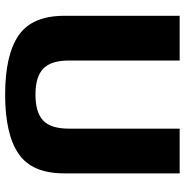

<svg xmlns="http://www.w3.org/2000/svg" viewBox="-6 -709 719 747"><g transform="rotate(90 353.5 -335.5)"><path d="M348 4C451 4 528 -13.5 578.5 -48.5C629.5 -83.5 654.5 -142.5 654.5 -225.5V-675H480.5V-244C480.5 -197.5 470 -164 449 -144C428 -124 394.5 -114 348 -114C301.5 -114 268 -124 247 -144.5C226 -164.5 215.5 -197.5 215.5 -244V-675H41.5V-225.5C41.5 -142.5 67 -83.5 117.5 -48.5C168.5 -13.5 245 4 348 4Z"/></g></svg>

Font: Anybody
Style: Bold
Weight: 700
Designer: Tyler Finck
Foundry: Etcetera Type Company
Version: Version 1.110